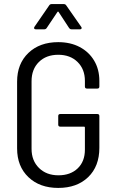

<svg xmlns="http://www.w3.org/2000/svg" viewBox="-20 -915 572 943"><path d="M64 -186V-514Q64 -602 119.5 -655Q175 -708 266 -708Q326 -708 371.5 -684Q417 -660 442.5 -617Q468 -574 468 -518V-490Q468 -480 458 -480H407Q397 -480 397 -490V-518Q397 -575 361 -610.5Q325 -646 266 -646Q207 -646 171 -610.5Q135 -575 135 -516V-184Q135 -126 171.5 -90Q208 -54 267 -54Q326 -54 361.5 -88Q397 -122 397 -180V-289Q397 -293 393 -293H276Q266 -293 266 -303V-345Q266 -355 276 -355H458Q468 -355 468 -345V-189Q468 -98 413 -45Q358 8 266 8Q175 8 119.5 -45Q64 -98 64 -186ZM149 -783 222 -889Q226 -895 234 -895H293Q301 -895 305 -889L379 -783Q381 -781 381 -777Q381 -775 379 -773Q377 -771 373 -771H331Q324 -771 319 -778L268 -856Q267 -858 265 -858Q263 -858 262 -856L209 -777Q205 -771 197 -771H156Q150 -771 148 -774.5Q146 -778 149 -783Z"/></svg>

Font: Barlow Semi Condensed
Style: Regular
Weight: 400
Width: 4
Designer: Jeremy Tribby
Foundry: Tribby Type
Version: Version 1.408;December 10, 2018;FontCreator 11.5.0.2430 64-b